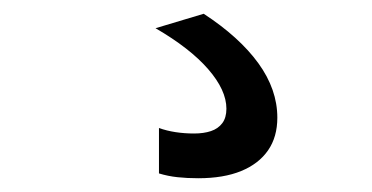

<svg xmlns="http://www.w3.org/2000/svg" viewBox="-20 -41 540 279"><path d="M268 218Q252 218 238 216.5Q224 215 211 211V145Q222 149 235 151Q248 153 262 153Q276 153 286.5 149.5Q297 146 303 138Q309 130 309 117Q309 90 282.5 59.5Q256 29 206 0L276 -21Q328 13 355.5 51Q383 89 383 130Q383 158 369.5 177.5Q356 197 330.5 207.5Q305 218 268 218Z"/></svg>

Font: M PLUS Code Latin
Style: Regular
Weight: 400
Designer: Coji Morishita
Foundry: UNDERFOREST DESIGN
Version: Version 1.002; ttfautohint (v1.8.3)